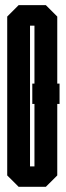

<svg xmlns="http://www.w3.org/2000/svg" viewBox="-20 -720 255 740"><path d="M200.7 -43.9 156.7 0H51.8L7.8 -43.9V-656.2L51.8 -700.2H156.7L200.7 -656.2V-397.9H209.5V-319.3H200.7ZM112.8 -78.6V-319.3H104.5V-397.9H112.8V-621.1H95.7V-78.6Z"/></svg>

Font: Silence
Style: Regular
Weight: 400
Designer: Lilo Joris
Foundry: Lilo Joris
Version: Version 1.035;Fontself Maker 3.5.7